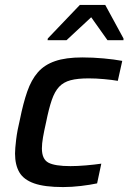

<svg xmlns="http://www.w3.org/2000/svg" viewBox="-20 -751 521 779"><path d="M236 8Q161 8 118.5 -7Q76 -22 58.5 -52Q41 -82 41 -128Q41 -147 45.5 -184.5Q50 -222 61 -267Q74 -332 90.5 -379.5Q107 -427 133.5 -457.5Q160 -488 203.5 -503Q247 -518 314 -518Q357 -518 400.5 -514Q444 -510 476 -504L458 -423Q435 -427 402 -430Q369 -433 340 -433Q295 -433 266.5 -425.5Q238 -418 220 -399Q202 -380 190 -345Q178 -310 167 -255Q159 -220 154.5 -194Q150 -168 150 -149Q150 -105 176.5 -91Q203 -77 266 -77Q294 -77 329 -80Q364 -83 391 -87L374 -7Q346 -1 308.5 3.5Q271 8 236 8ZM173 -588 174 -595 304 -731H407L481 -595V-588H416L350 -681L250 -588Z"/></svg>

Font: Saira Medium
Style: Italic
Weight: 500
Italic angle: -12°
Designer: Hector Gatti with collaboration of the Omnibus-Type team
Foundry: Omnibus-Type
Version: Version 1.100; ttfautohint (v1.8.3)